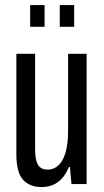

<svg xmlns="http://www.w3.org/2000/svg" viewBox="-20 -744 421 776"><path d="M148.3 12Q99.9 12 73 -17.7Q46.1 -47.4 46.1 -120.7V-526.5H121.9V-139.6Q121.9 -121.4 124.2 -106.9Q126.4 -92.3 131.8 -81.3Q137.2 -70.2 147.4 -64.3Q157.5 -58.4 173.7 -58.4Q196.9 -58.4 215.8 -75.4Q234.7 -92.4 245 -127.7Q255.2 -163 255.2 -215.8V-526.5H330.1V0H268.8L262.8 -68.8H258.3Q246.3 -39.9 229.6 -22Q212.9 -4 192.4 4Q171.9 12 148.3 12ZM101.9 -635.6V-723.5H160.1V-635.6ZM221.6 -635.6V-723.5H279.7V-635.6Z"/></svg>

Font: Archivo SemiBold ExtraCondensed
Style: Regular
Weight: 600
Width: 2
Version: Version 2.001